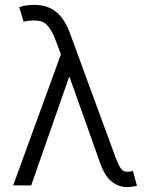

<svg xmlns="http://www.w3.org/2000/svg" viewBox="-20 -759 616 788"><path d="M437 -15Q409 -38 391 -90L265 -444H264L108 2H34L230 -536L207 -597Q186 -652 159 -667Q146 -675 120 -675Q97 -675 77 -670L59 -729Q72 -735 85 -736Q102 -739 119 -739Q175 -739 209 -711Q245 -683 267 -623L455 -111Q467 -81 475 -69Q484 -54 503 -54L513 -55L526 -57L542 4Q517 9 503 9Q466 9 437 -15Z"/></svg>

Font: Sinter Normal
Style: Regular
Weight: 350
Foundry: Adobe & rsms
Version: Version 1.000